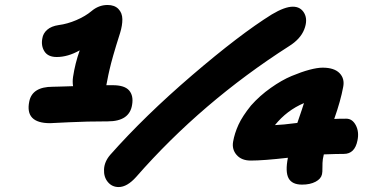

<svg xmlns="http://www.w3.org/2000/svg" viewBox="-20 -755 1500 775"><path d="M182.1 -257.8Q80.1 -257.8 98.1 -345.2Q109.9 -404.8 192.9 -404.8Q200.7 -404.8 213.1 -405.3Q225.6 -405.8 243.9 -406.2Q262.2 -406.7 274.9 -407.2Q272 -425.3 274.9 -444.8Q283.2 -499.5 301.8 -551.8Q253.9 -524.9 209 -524.9Q173.8 -524.9 159.4 -547.6Q145 -570.3 150.9 -600.1Q153.8 -620.1 170.4 -634.8Q187 -649.4 216.8 -653.8Q251.5 -658.2 288.1 -673.8Q324.7 -689.5 349.1 -710Q378.4 -734.9 414.1 -734.9Q442.4 -734.9 458 -718.8Q473.6 -702.6 473.9 -677.5Q474.1 -652.3 464.8 -622.1Q456.1 -594.7 449.2 -572.3Q442.4 -549.8 437 -531Q431.6 -512.2 428.5 -500Q425.3 -487.8 421.9 -472.9Q418.5 -458 417.2 -451.9Q416 -445.8 413.1 -430.9Q410.2 -416 409.2 -411.1H435.1Q482.9 -411.1 501.2 -389.9Q519.5 -368.7 513.2 -332Q502.9 -265.1 415 -265.1Q331.1 -265.1 258.1 -261.5Q185.1 -257.8 182.1 -257.8ZM459 0Q432.1 0 415.3 -20.3Q398.4 -40.5 399.9 -71.5Q401.4 -102.5 424.8 -129.9Q564 -287.1 755.9 -451.7Q947.8 -616.2 1077.1 -696.8Q1129.4 -728 1162.1 -728Q1193.8 -728 1208.5 -701.2Q1223.1 -674.3 1207.8 -635.7Q1192.4 -597.2 1147 -568.8Q794.4 -343.3 529.8 -41Q493.2 0 459 0ZM1199.2 -9.8Q1158.7 -9.8 1144.8 -35.6Q1130.9 -61.5 1142.1 -118.2Q1043 -106.9 992.2 -106.9Q955.1 -106.9 935.3 -129.4Q915.5 -151.9 920.9 -183.1Q926.8 -216.8 942.6 -251.5Q958.5 -286.1 993.2 -329.1Q1028.3 -368.7 1072.8 -400.1Q1117.2 -431.6 1157 -448.2Q1196.8 -464.8 1229 -473.4Q1261.2 -481.9 1282.2 -481.9Q1329.1 -481.9 1350.6 -459.7Q1372.1 -437.5 1365.2 -403.8Q1355 -348.1 1329.1 -274.9Q1345.2 -275.9 1377.9 -275.9Q1402.3 -275.9 1416.3 -249.3Q1430.2 -222.7 1422.9 -188Q1412.1 -133.8 1368.2 -133.8Q1338.9 -133.8 1287.1 -131.8Q1284.7 -117.2 1283.2 -112.8Q1281.2 -98.6 1281.5 -79.3Q1281.7 -60.1 1279.8 -51.8Q1275.9 -33.2 1253.9 -21.5Q1231.9 -9.8 1199.2 -9.8ZM1207 -338.9Q1137.7 -309.6 1089.8 -250Q1119.1 -251 1180.2 -258.8Q1202.6 -323.7 1207 -338.9Z"/></svg>

Font: Shantell Sans Irregular Bouncy
Style: Italic
Weight: 800
Italic angle: -11.31°
Designer: Stephen Nixon, Anya Danilova, Shantell Martin
Foundry: Arrow Type
Version: Version 1.006;[9816181b4]